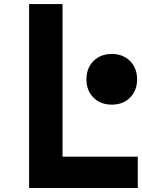

<svg xmlns="http://www.w3.org/2000/svg" viewBox="-20 -937 707 957"><path d="M446 -632.8Q481.1 -668 537.1 -668Q593.1 -668 628.3 -632.8Q663.4 -597.7 663.4 -541.7Q663.4 -485.7 628.3 -450.5Q593.1 -415.4 537.1 -415.4Q481.1 -415.4 446 -450.5Q410.8 -485.7 410.8 -541.7Q410.8 -597.7 446 -632.8ZM125 0V-916.7H291.7V-156.2H666.7V0Z"/></svg>

Font: Monoid
Style: Bold
Weight: 700
Width: 4
Designer: Andreas Larsen (@larsenwork)
Version: Version 0.61